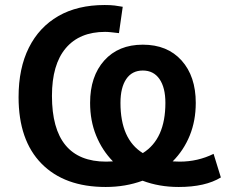

<svg xmlns="http://www.w3.org/2000/svg" viewBox="-20 -735 900 765"><path d="M401 10Q237 10 145.5 -83Q54 -176 54 -348Q54 -463 95 -545Q136 -627 212.5 -671Q289 -715 397 -715Q421 -715 437 -713Q453 -711 469 -708L454 -603Q437 -605 423 -606.5Q409 -608 399 -608Q297 -608 242 -543Q187 -478 187 -353Q187 -91 403 -91Q417 -91 430 -92Q387 -136 363 -195Q339 -254 339 -325Q339 -431 395.5 -494Q452 -557 549 -557Q647 -557 703.5 -494Q760 -431 760 -325Q760 -254 736 -195Q712 -136 668 -92Q682 -91 696 -91Q768 -91 831 -122L860 -28Q798 10 692 10Q614 10 548 -15Q480 10 401 10ZM460 -325Q460 -180 549 -125Q639 -181 639 -325Q639 -386 615.5 -420Q592 -454 549 -454Q506 -454 483 -420Q460 -386 460 -325Z"/></svg>

Font: Nunito Sans
Style: Bold
Weight: 700
Designer: Vernon Adams
Foundry: Vernon Adams
Version: Version 3.101; ttfautohint (v1.8.4.7-5d5b);gftools[0.9.27]